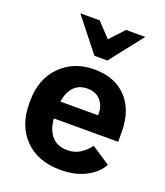

<svg xmlns="http://www.w3.org/2000/svg" viewBox="-144 -874 849 986"><g transform="rotate(20 280.5 -380.5)"><path d="M35.6 -250V-265.6Q35.6 -385 107.5 -457.5Q179.4 -530 291.3 -530Q403.8 -530 468 -462Q532.2 -394 532.2 -274.2V-222.2H134.5V-314.9H388.7V-323.7Q388.9 -366.5 363.4 -395.9Q337.9 -425.3 291 -425.3Q236.6 -425.3 208.3 -384.6Q179.9 -344 179.9 -273.4V-242.4Q179.9 -173.6 210.4 -133.1Q241 -92.5 300.5 -92.5Q341.8 -92.5 372.1 -113Q402.3 -133.5 421.1 -160.2L522.9 -93Q498.5 -46.4 440.3 -15.7Q382.1 14.9 303.2 14.9Q178.2 14.9 106.9 -57.7Q35.6 -130.4 35.6 -250ZM266.6 -595.7 123.8 -775.9H229.5L302 -699L373.8 -775.9H478.5L337.4 -595.7Z"/></g></svg>

Font: RobotoFlex
Style: Regular
Weight: 400
Designer: Berlow after Robertson
Foundry: Google
Version: Version 2.136